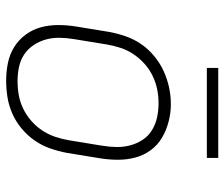

<svg xmlns="http://www.w3.org/2000/svg" viewBox="-74 -666 747 640"><g transform="rotate(90 300.0 -345.5)"><path d="M248 8Q218 8 189 2Q160 -4 136 -19Q112 -34 95 -57Q78 -80 70.5 -107.5Q63 -135 63 -165.5Q63 -196 68 -226L86 -336Q91 -363 100.5 -390.5Q110 -418 126.5 -442Q143 -466 166.5 -485.5Q190 -505 216.5 -517Q243 -529 270.5 -535Q298 -541 327 -541Q356 -541 385 -533.5Q414 -526 438.5 -511.5Q463 -497 480 -474Q497 -451 504.5 -423Q512 -395 512 -365Q512 -335 507 -304L489 -194Q484 -167 474.5 -139.5Q465 -112 448.5 -88Q432 -64 409 -44.5Q386 -25 359 -13Q332 -1 304 3.5Q276 8 248 8ZM249 -30Q249 -30 249 -30Q249 -30 249 -30Q273 -30 296 -34Q319 -38 341 -48.5Q363 -59 382 -75.5Q401 -92 414.5 -112.5Q428 -133 435.5 -155.5Q443 -178 447 -201L465 -311Q469 -335 469.5 -359Q470 -383 464 -405.5Q458 -428 445.5 -447Q433 -466 413.5 -478Q394 -490 371 -495Q348 -500 323 -500Q300 -500 277.5 -495.5Q255 -491 233 -480.5Q211 -470 192.5 -453.5Q174 -437 160.5 -417Q147 -397 139.5 -374.5Q132 -352 128 -329L110 -219Q106 -195 105.5 -171Q105 -147 111 -125Q117 -103 129.5 -84Q142 -65 160.5 -52.5Q179 -40 202 -35Q225 -30 249 -30ZM506 -661H206V-699H506Z"/></g></svg>

Font: Iosevka Curly XLtEx
Style: Italic
Weight: 200
Width: 7
Italic angle: -9°
Monospace: yes
Designer: Belleve Invis
Foundry: Belleve Invis
Version: Version 11.1.0; ttfautohint (v1.8.3)